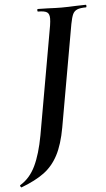

<svg xmlns="http://www.w3.org/2000/svg" viewBox="-89 -662 493 891"><g transform="rotate(-5 158.0 -216.0)"><path d="M-30 182Q15 155 41 101Q67 47 83 -40L172 -544Q175 -564 175 -576Q175 -598 163.5 -605.5Q152 -613 122 -613Q119 -613 119 -619Q119 -625 122 -625L167 -624Q207 -622 232 -622Q261 -622 301 -624L345 -625Q348 -625 348 -619Q348 -613 345 -613Q318 -613 304 -607Q290 -601 283.5 -587Q277 -573 271 -542L187 -67Q173 11 147.5 59.5Q122 108 81.5 138Q41 168 -25 193Q-27 194 -30 189Q-33 184 -30 182Z"/></g></svg>

Font: Cormorant Garamond
Style: Bold Italic
Weight: 700
Italic angle: -10°
Designer: Christian Thalmann (Catharsis Fonts)
Foundry: Catharsis Fonts
Version: Version 4.000